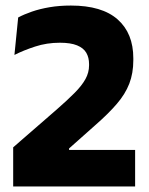

<svg xmlns="http://www.w3.org/2000/svg" viewBox="-20 -672 536 692"><path d="M27.5 0V-141L184 -277Q223.5 -311.5 249.2 -337.5Q275 -363.5 288 -387Q301 -410.5 301 -436.5V-441Q301 -464.5 291 -481.8Q281 -499 257.8 -508.5Q234.5 -518 196 -518Q148.5 -518 106.5 -504.2Q64.5 -490.5 32 -474L45.5 -609Q67 -620.5 95.2 -630.2Q123.5 -640 158.8 -646Q194 -652 235.5 -652Q347.5 -652 404 -602Q460.5 -552 460.5 -462V-455Q460.5 -408 446 -370.5Q431.5 -333 401.2 -297.8Q371 -262.5 323.5 -221L229 -137V-108.5L162 -131.5H467V0Z"/></svg>

Font: Anek Bangla
Style: Bold
Weight: 700
Designer: Sulekha Rajkumar (Bangla), Yesha Goshar (Latin)
Foundry: Ek Type
Version: Version 1.003